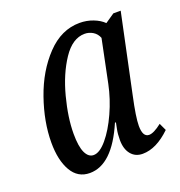

<svg xmlns="http://www.w3.org/2000/svg" viewBox="-106 -637 693 738"><g transform="rotate(-20 240.5 -268.0)"><path d="M39 -150Q39 -235 71.5 -328Q104 -421 163.5 -483.5Q223 -546 298 -546Q327 -546 353 -536Q379 -526 395 -510L433 -536H463L395 -214Q377 -131 377 -96Q377 -50 403 -50Q422 -50 455 -76L469 -46Q411 10 355 10Q325 10 307.5 -11.5Q290 -33 290 -70Q290 -95 294 -114Q298 -133 299 -139H295Q231 10 139 10Q90 10 64.5 -34Q39 -78 39 -150ZM322 -288 358 -463Q351 -481 335.5 -490.5Q320 -500 302 -500Q252 -500 213 -441.5Q174 -383 152.5 -301Q131 -219 131 -153Q131 -101 143 -75.5Q155 -50 176 -50Q201 -50 230.5 -85Q260 -120 285 -175Q310 -230 322 -288Z"/></g></svg>

Font: Noto Serif Cond
Style: Italic
Weight: 400
Width: 3
Italic angle: -12°
Designer: Monotype Design Team
Foundry: Monotype Imaging Inc.
Version: Version 1.001